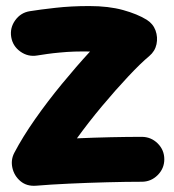

<svg xmlns="http://www.w3.org/2000/svg" viewBox="-20 -541 574 635"><path d="M17.1 -418.5Q12.2 -448.7 30.3 -473.9Q48.3 -499 78.1 -503.9Q111.3 -509.3 163.1 -515.1Q214.8 -521 274.9 -521Q339.4 -521 387 -507.8Q434.6 -494.6 465.3 -475.6Q486.3 -462.4 494.4 -440.2Q502.4 -418 497.6 -394.8Q492.7 -371.6 473.6 -355.5Q445.8 -332.5 404.3 -288.3Q362.8 -244.1 317.6 -190.2Q272.5 -136.2 234.4 -83.5Q290 -85.9 346.7 -87.2Q403.3 -88.4 448.7 -88.4Q479.5 -88.4 501.5 -66.7Q523.4 -44.9 523.4 -14.2Q523.4 16.1 501.5 38.1Q479.5 60.1 448.7 60.1Q398.9 60.1 334.5 61.8Q270 63.5 207.5 66.4Q145 69.3 99.6 73.2Q68.4 75.7 47.6 58.1Q26.9 40.5 21 14.2Q15.1 -12.2 27.3 -35.6Q54.7 -87.9 95.9 -146.7Q137.2 -205.6 184.8 -263.4Q232.4 -321.3 277.8 -370.6Q252 -371.1 226.6 -370.4Q201.2 -369.6 177.7 -367.2Q155.3 -365.2 136.2 -362.5Q117.2 -359.9 102.5 -357.4Q72.3 -352.5 47.1 -370.6Q22 -388.7 17.1 -418.5Z"/></svg>

Font: Mikhak ExtraBold
Style: Regular
Weight: 800
Designer: Amin Abedi
Version: Version 3.3